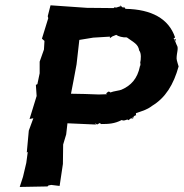

<svg xmlns="http://www.w3.org/2000/svg" viewBox="-20 -737 727 760"><path d="M247 -249 360 -244 356 -250 364 -244 375 -250 380 -246C410 -246 433 -247 462 -262C473 -255 484 -269 489 -261C499 -271 499 -269 506 -267C503 -276 505 -277 508 -267C505 -278 518 -281 520 -282C512 -276 520 -277 518 -289C540 -297 560 -301 582 -318C635 -350 667 -402 687 -474C687 -475 679 -498 679 -505C679 -529 688 -546 680 -558C674 -569 677 -570 677 -565C676 -565 674 -576 671 -578C671 -583 680 -584 675 -575C669 -587 662 -580 673 -589C648 -663 580 -700 477 -702C476 -703 468 -714 470 -709C469 -705 467 -705 455 -717C462 -715 458 -712 456 -712L440 -707L433 -708L430 -705L324 -706L180 -716L169 -673L171 -665L146 -584L156 -575L154 -541L137 -493V-447L128 -404L122 -401L125 -357L97 -266L112 -269L94 -220L86 -133L90 -136L84 -92L71 -37L58 3L168 1L172 -3L183 -5L216 -1L229 -88L230 -165L242 -205ZM535 -489C537 -482 536 -477 532 -471L534 -475C524 -425 498 -398 461 -382C456 -379 428 -376 417 -371C417 -371 412 -377 407 -373C398 -366 400 -367 403 -364L371 -363L315 -365L261 -366L272 -423L283 -482L294 -579L349 -588L415 -592V-586L425 -593L440 -599C448 -593 466 -588 482 -589C509 -569 527 -563 531 -537C540 -527 538 -501 535 -489Z"/></svg>

Font: Asimov Print
Style: DIt
Weight: 250
Width: 0
Designer: Google
Version: Version 2.000980: 2014